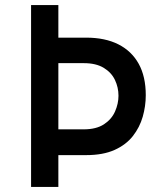

<svg xmlns="http://www.w3.org/2000/svg" viewBox="-20 -740 642 760"><path d="M321 -591Q396 -591 448.5 -564.5Q501 -538 529 -487.5Q557 -437 557 -363Q557 -320 545 -278Q533 -236 506 -201.5Q479 -167 433.5 -146.5Q388 -126 321 -126H211V0H103V-720H211V-591ZM311 -228Q361 -228 391.5 -248Q422 -268 435.5 -299Q449 -330 449 -361Q449 -394 435 -423.5Q421 -453 390.5 -471.5Q360 -490 312 -490H211V-228Z"/></svg>

Font: Reem Kufi
Style: Regular
Weight: 400
Designer: Khaled Hosny
Version: Version 1.6